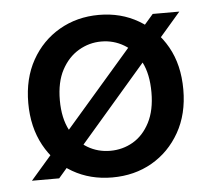

<svg xmlns="http://www.w3.org/2000/svg" viewBox="-43 -560 682 618"><g transform="rotate(-5 297.5 -250.5)"><path d="M37 0 471 -501H557L125 0ZM296 12Q225 12 168.5 -20.5Q112 -53 79.5 -112.5Q47 -172 47 -250Q47 -329 80 -388Q113 -447 170 -480Q227 -513 298 -513Q369 -513 425.5 -480Q482 -447 515 -388.5Q548 -330 548 -250Q548 -171 514.5 -112Q481 -53 424.5 -20.5Q368 12 296 12ZM297 -74Q337 -74 370.5 -93.5Q404 -113 424.5 -152.5Q445 -192 445 -250Q445 -309 425 -348Q405 -387 371.5 -407Q338 -427 298 -427Q259 -427 225 -407Q191 -387 170 -348Q149 -309 149 -250Q149 -192 170 -152.5Q191 -113 224 -93.5Q257 -74 297 -74Z"/></g></svg>

Font: DMSans_18ptMedium
Style: Regular
Weight: 500
Designer: Colophon Foundry, Jonny Pinhorn
Foundry: Colophon Foundry
Version: Version 4.004;gftools[0.9.30]